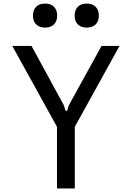

<svg xmlns="http://www.w3.org/2000/svg" viewBox="-20 -1058 740 1078"><path d="M157 -800 339 -466 348 -436H357L366 -466L550 -800H651L400 -346V0H300V-346L49 -800ZM233 -903Q201 -903 183 -921Q165 -939 165 -970Q165 -1002 183 -1020Q201 -1038 233 -1038Q265 -1038 283 -1020Q301 -1002 301 -970Q301 -939 283 -921Q265 -903 233 -903ZM467 -903Q435 -903 417 -921Q399 -939 399 -970Q399 -1002 417 -1020Q435 -1038 467 -1038Q499 -1038 517 -1020Q535 -1002 535 -970Q535 -939 517 -921Q499 -903 467 -903Z"/></svg>

Font: Martian Mono Light
Style: Regular
Weight: 300
Monospace: yes
Designer: Roman Shamin
Foundry: Evil Martians
Version: Version 1.000; ttfautohint (v1.8.4.7-5d5b)